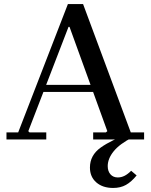

<svg xmlns="http://www.w3.org/2000/svg" viewBox="-20 -690 745 950"><path d="M12 0V-35H70L316 -670H391L627 -35H693V0H441V-35H504L511 -41L324 -557H319L120 -41L126 -35H209V0ZM173 -235V-270H478V-235ZM621 -29 635 -10Q572 22 542.5 58.5Q513 95 513 132Q513 157 526.5 172.5Q540 188 563 188Q580 188 596 180Q612 172 629 155L656 178Q630 210 603 225Q576 240 540 240Q488 240 456.5 212.5Q425 185 425 139Q425 78 478.5 40Q532 2 621 -29Z"/></svg>

Font: Brygada 1918 Medium
Style: Regular
Weight: 500
Designer: Mateusz Machalski | Borys Kosmynka | Przemek Hoffer
Foundry: NIEPODLEGLA 2018
Version: Version 3.006